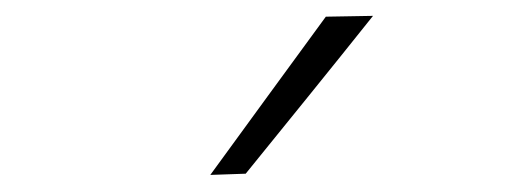

<svg xmlns="http://www.w3.org/2000/svg" viewBox="-20 -798 640 236"><path d="M238.5 -583Q274 -632 309.8 -680.8Q345.5 -729.5 380.5 -777.5L438.5 -778.5Q399 -729 360 -680.8Q321 -632.5 282 -584.5Z"/></svg>

Font: Commissioner ExtraLight
Style: Regular
Weight: 200
Designer: Kostas Bartsokas
Foundry: Kostas Bartsokas
Version: Version 1.000; ttfautohint (v1.8.3)